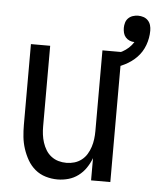

<svg xmlns="http://www.w3.org/2000/svg" viewBox="-50 -713 625 765"><g transform="rotate(5 262.5 -331.0)"><path d="M208 8Q184 8 160.5 1Q137 -6 118.5 -21.5Q100 -37 88 -58Q76 -79 68.5 -102Q61 -125 58.5 -149Q56 -173 56 -197V-520H133V-197Q133 -181 135 -165Q137 -149 142 -133.5Q147 -118 155.5 -104Q164 -90 177 -80Q190 -70 205.5 -65.5Q221 -61 238 -61Q254 -61 269.5 -65.5Q285 -70 298 -80Q311 -90 319.5 -104Q328 -118 333 -133.5Q338 -149 340 -165Q342 -181 342 -197V-520H419V0H342V-89Q334 -68 321.5 -49.5Q309 -31 291 -17.5Q273 -4 251.5 2Q230 8 208 8ZM381 -451 366 -502Q380 -506 394.5 -511Q409 -516 422 -523Q435 -530 446.5 -540.5Q458 -551 466 -564Q456 -564 446.5 -568Q437 -572 430.5 -579.5Q424 -587 421.5 -597Q419 -607 419 -617Q419 -627 422 -637.5Q425 -648 432.5 -655.5Q440 -663 450.5 -666.5Q461 -670 472 -670Q483 -670 493.5 -666.5Q504 -663 511.5 -655Q519 -647 522 -636.5Q525 -626 525 -615Q525 -585 514.5 -556.5Q504 -528 483.5 -507Q463 -486 436 -472.5Q409 -459 381 -451Z"/></g></svg>

Font: Iosevka QP
Style: Regular
Weight: 400
Designer: Belleve Invis
Foundry: Belleve Invis
Version: Version 20.0.0; ttfautohint (v1.8.4)